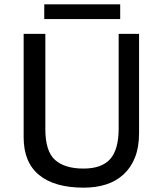

<svg xmlns="http://www.w3.org/2000/svg" viewBox="-20 -856 750 885"><path d="M527 -700H621V-243Q621 -178 602.5 -131Q584 -84 550 -52.5Q516 -21 469.5 -6Q423 9 366 9Q231 9 160 -49.5Q89 -108 89 -223V-700H189V-261Q189 -159 233.5 -119Q278 -79 365 -79Q449 -79 488 -123Q527 -167 527 -264ZM184 -836H534V-768H184Z"/></svg>

Font: PT Sans Caption
Style: Regular
Weight: 400
Designer: A.Korolkova, O.Umpeleva, V.Yefimov
Foundry: ParaType Ltd
Version: Version 2.004W OFL